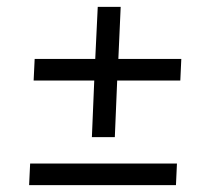

<svg xmlns="http://www.w3.org/2000/svg" viewBox="-20 -541 622 560"><path d="M321.8 -306.2 314.9 -141.1H248L254.9 -306.2H78.1L81.1 -369.1H257.8L265.1 -521H332L325.2 -369.1H508.8L505.9 -306.2ZM64.9 -1 67.9 -64H496.1L493.2 -1Z"/></svg>

Font: Literata Book
Style: Italic
Weight: 400
Italic angle: -3°
Designer: Latin by Veronika Burian and Jose Scaglione. Greek by Irene Vlachou. Cyrillic by Vera Evstafieva
Foundry: TypeTogether
Version: Version 1.003;PS 001.003;hotconv 1.0.88;makeotf.lib2.5.64775